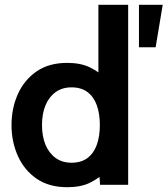

<svg xmlns="http://www.w3.org/2000/svg" viewBox="-20 -770 698 800"><path d="M260 10Q184 10 132.5 -25.5Q81 -61 54.5 -120Q28 -179 28 -249Q28 -319 54.5 -378Q81 -437 132.5 -472.5Q184 -508 260 -508Q315 -508 353 -490Q391 -472 420 -443L390 -417V-750H514V0H397L391 -85L427 -59Q392 -27 354.5 -8.5Q317 10 260 10ZM278 -92Q319 -92 345 -112Q371 -132 383.5 -167Q396 -202 396 -249Q396 -296 383.5 -331Q371 -366 345 -386Q319 -406 278 -406Q239 -406 211.5 -386Q184 -366 169.5 -331Q155 -296 155 -249Q155 -202 169.5 -167Q184 -132 211.5 -112Q239 -92 278 -92ZM559 -573V-750H658L628.5 -573Z"/></svg>

Font: Cabin VF Beta
Style: Regular
Weight: 400
Designer: Pablo Impallari
Foundry: Pablo Impallari. http://www.impallari.com Igino Marini. http://www.ikern.com
Version: Version 2.200